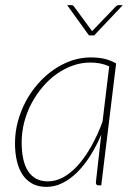

<svg xmlns="http://www.w3.org/2000/svg" viewBox="-20 -723 532 749"><path d="M406 -464Q389 -472 370.8 -475.5Q352.5 -479 332 -479Q297 -479 263.5 -467Q230 -455 200.2 -433.8Q170.5 -412.5 145.8 -383.2Q121 -354 102.8 -319.5Q84.5 -285 74.5 -246.2Q64.5 -207.5 64.5 -167.5Q64.5 -132 70.5 -104Q76.5 -76 89 -56.2Q101.5 -36.5 120.8 -26Q140 -15.5 167 -15.5Q198 -15.5 227.8 -32Q257.5 -48.5 284.8 -79Q312 -109.5 336.2 -152.5Q360.5 -195.5 380 -248.5ZM375 -198Q356 -153 332.2 -115.5Q308.5 -78 281.2 -51Q254 -24 223.8 -9Q193.5 6 161 6Q129 6 106 -6.5Q83 -19 68 -41.5Q53 -64 45.8 -95.2Q38.5 -126.5 38.5 -164.5Q38.5 -207 49.5 -248.2Q60.5 -289.5 80.2 -326.8Q100 -364 127.5 -395.5Q155 -427 187.8 -450Q220.5 -473 257.5 -486Q294.5 -499 334 -499Q362.5 -499 386.2 -493.8Q410 -488.5 433 -475.5L375 0H364Q358 0 356 -3.8Q354 -7.5 354 -11.5ZM459 -703 347.5 -585H327L242 -703H259Q262 -703 264.5 -701.5Q267 -700 268 -698.5L336 -606L339 -601.5L343.5 -606L432.5 -698.5Q437.5 -703 442 -703Z"/></svg>

Font: Lato ExtraLight
Style: Italic
Weight: 275
Italic angle: -7°
Designer: Lukasz Dziedzic with Adam Twardoch and Botio Nikoltchev
Foundry: tyPoland Lukasz Dziedzic
Version: Version 2.015; 2015-08-06; http://www.latofonts.com/